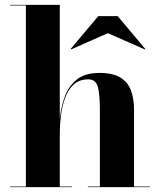

<svg xmlns="http://www.w3.org/2000/svg" viewBox="-20 -770 657 790"><path d="M423.7 -633.5 272.1 -566.5 270.7 -568.5 384.1 -703.5H464.4L577.7 -568.5L576.3 -566.5ZM21 -2.5H86.5V-747.5H21V-750H226V-281Q230.5 -326 245.5 -369.5Q260.5 -413 294.5 -441.5Q328.5 -470 389 -470Q445 -470 476 -450.5Q507 -431 519.2 -396.8Q531.5 -362.5 531.5 -319V-2.5H596.5V0H341.5V-2.5H391V-317.5Q391 -380.5 382.8 -412Q374.5 -443.5 343 -443.5Q306 -443.5 283 -422Q260 -400.5 247.8 -366.8Q235.5 -333 230.8 -295Q226 -257 226 -223V-2.5H276.5V0H21Z"/></svg>

Font: Bodoni* 72pt
Style: Bold
Weight: 700
Version: Version 2.3